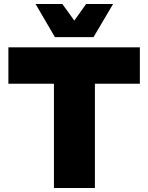

<svg xmlns="http://www.w3.org/2000/svg" viewBox="-20 -941 742 961"><path d="M546 -921 448 -755H255L158 -921H292L352 -838L411 -921ZM680 -704V-522H455V0H250V-522H22V-704Z"/></svg>

Font: Prodigy Sans ExtraBold
Style: Regular
Weight: 800
Designer: Wei Huang
Foundry: Wei Huang
Version: Version 1.003; ttfautohint (v1.8.3)